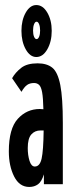

<svg xmlns="http://www.w3.org/2000/svg" viewBox="-20 -730 290 761"><path d="M96 11Q57 11 36 -30.5Q15 -72 15 -130Q15 -220 50.5 -259Q86 -298 138 -298Q145 -298 152 -297Q151 -342 147 -364Q143 -386 135 -393.5Q127 -401 115 -401Q98 -401 87 -393Q76 -385 65 -366L28 -420Q41 -443 64 -461Q87 -479 129 -479Q166 -479 187.5 -461.5Q209 -444 219 -393Q229 -342 229 -243V0H154V-39Q145 -10 130.5 0.5Q116 11 96 11ZM90 -143Q90 -115 97 -92.5Q104 -70 118 -70Q138 -70 145 -101.5Q152 -133 153 -213Q150 -213 147 -213Q144 -213 141 -213Q118 -213 104 -197Q90 -181 90 -143ZM124 -504Q99 -504 82 -534.5Q65 -565 65 -608Q65 -650 82 -680Q99 -710 124 -710Q150 -710 167.5 -680Q185 -650 185 -608Q185 -565 167.5 -534.5Q150 -504 124 -504ZM125 -575Q131 -575 135 -584.5Q139 -594 139 -609Q139 -624 135 -634Q131 -644 125 -644Q119 -644 115 -634Q111 -624 111 -609Q111 -594 115 -584.5Q119 -575 125 -575Z"/></svg>

Font: Inconsolata UltraCondensed ExtraBold
Style: Regular
Weight: 800
Width: 1
Monospace: yes
Designer: Raph Levien, Cyreal, Brenton Simpson
Foundry: Raph Levien, Cyreal, Google
Version: Version 3.001; ttfautohint (v1.8.2.53-6de2)